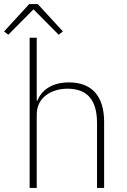

<svg xmlns="http://www.w3.org/2000/svg" viewBox="-46 -926 625 946"><path d="M100 -740H135V-430H138C158 -479 206 -520 294 -520C406 -520 467 -453 467 -326V0H432V-320C432 -437 381 -489 286 -489C247 -489 209 -478 181 -457C153 -436 135 -404 135 -361V0H100ZM140 -906 264 -771 243 -755 119 -880 -5 -755 -26 -771 98 -906Z"/></svg>

Font: Plexus Sans ExtraLight
Style: Regular
Weight: 250
Version: Version 2.001;PS 002.001;hotconv 1.0.70;makeotf.lib2.5.58329